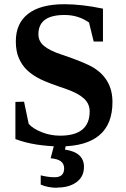

<svg xmlns="http://www.w3.org/2000/svg" viewBox="-20 -684 596 910"><path d="M53 -201 94 -202 116 -97Q136 -74 179 -57Q220 -41 265 -41Q405 -41 405 -156Q405 -192 378 -217Q351 -242 294 -262Q208 -291 173 -308Q136 -326 110 -350Q85 -373 70 -407Q55 -440 55 -488Q55 -574 114 -619Q172 -664 285 -664Q368 -664 468 -643V-487H424L402 -577Q352 -613 286 -613Q225 -613 194 -591Q162 -568 162 -522Q162 -488 189 -466Q217 -443 273 -425Q386 -387 427 -361Q469 -334 491 -294Q513 -254 513 -200Q513 8 267 10Q212 10 153 1Q97 -8 53 -25ZM251 205V206Q208 206 173 191V147Q208 156 239 156Q284 156 284 114Q284 93 269 81Q254 69 220 66L245 -29H299L288 25Q378 38 378 107Q378 153 343 179Q308 205 251 205Z"/></svg>

Font: Libra Serif Modern
Style: Bold
Weight: 700
Designer: Stefan Peev, Context Ltd
Foundry: Ascender Corporation
Version: Version 1.000